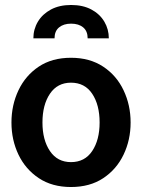

<svg xmlns="http://www.w3.org/2000/svg" viewBox="-20 -741 570 771"><path d="M265 10Q189.5 10 136 -25.5Q82.5 -61 54.2 -120Q26 -179 26 -249Q26 -319 54.2 -378.5Q82.5 -438 135.8 -473.5Q189 -509 265 -509Q340.5 -509 394.2 -473.5Q448 -438 476.2 -378.5Q504.5 -319 504.5 -249Q504.5 -179 476.2 -120Q448 -61 394.5 -25.5Q341 10 265 10ZM265 -90Q320.5 -90 350.2 -134.5Q380 -179 380 -249Q380 -320 350.2 -364.5Q320.5 -409 265 -409Q210.5 -409 180.5 -364.5Q150.5 -320 150.5 -249Q150.5 -179 180.5 -134.5Q210.5 -90 265 -90ZM265.5 -721Q313 -721 347 -702.8Q381 -684.5 399 -654Q417 -623.5 417 -587H332Q332 -616 314 -631Q296 -646 265.5 -646Q235.5 -646 217.2 -631Q199 -616 199 -587H114Q114 -623.5 132.2 -654Q150.5 -684.5 184.5 -702.8Q218.5 -721 265.5 -721Z"/></svg>

Font: Cabin
Style: Bold
Weight: 700
Width: 4
Designer: Pablo Impallari
Foundry: Pablo Impallari. http://www.impallari.com Igino Marini. http://www.ikern.com
Version: Version 3.001